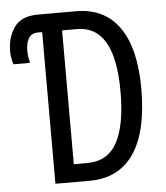

<svg xmlns="http://www.w3.org/2000/svg" viewBox="-52 -760 695 806"><g transform="rotate(-5 296.0 -357.0)"><path d="M149 0V-639H131Q104 -639 92 -619Q80 -599 80 -567Q80 -551 82.5 -536.5Q85 -522 87 -515H17Q14 -524 11 -539Q8 -554 8 -570Q8 -630 38 -672Q68 -714 138 -714H298Q418 -714 480.5 -625Q543 -536 543 -366Q543 -185 479.5 -92.5Q416 0 293 0ZM290 -75Q376 -75 415.5 -147.5Q455 -220 455 -362Q455 -639 296 -639H233V-75Z"/></g></svg>

Font: Noto Sans ExtraCondensed
Style: Regular
Weight: 400
Width: 2
Designer: Monotype Design Team
Foundry: Monotype Imaging Inc.
Version: Version 2.013; ttfautohint (v1.8.4.7-5d5b)